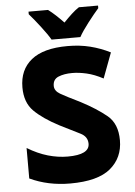

<svg xmlns="http://www.w3.org/2000/svg" viewBox="-61 -973 723 1029"><g transform="rotate(-5 300.0 -458.5)"><path d="M275 10Q424 10 492 -47Q560 -104 560 -198Q560 -287 506 -331.5Q452 -376 368 -420Q292 -457 262 -474.5Q232 -492 232 -519Q232 -554 262.5 -566.5Q293 -579 336 -579Q372 -579 413.5 -569.5Q455 -560 502 -535L553 -671Q501 -697 445.5 -711Q390 -725 324 -725Q194 -725 129 -672.5Q64 -620 64 -525Q64 -444 110.5 -397.5Q157 -351 243 -306Q315 -270 353 -251Q391 -232 391 -194Q391 -135 274 -135Q222 -135 168 -150.5Q114 -166 58 -200V-36Q156 10 275 10ZM242 -767H397Q414 -798 448 -842Q482 -886 506 -913V-927H403Q383 -914 362.5 -895Q342 -876 319 -852Q297 -875 277 -893.5Q257 -912 237 -927H132V-913Q157 -885 191.5 -840Q226 -795 242 -767Z"/></g></svg>

Font: Noto Sans Mono Extra
Style: Regular
Weight: 800
Designer: Monotype Design Team
Foundry: Monotype Imaging Inc.
Version: Version 1.900